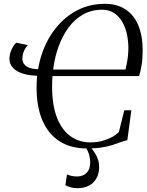

<svg xmlns="http://www.w3.org/2000/svg" viewBox="-20 -771 774 1008"><path d="M437.5 8.5Q352.5 8.5 293.2 -29Q234 -66.5 203 -138Q172 -209.5 172 -311.5Q172 -327 172.8 -342.8Q173.5 -358.5 175 -373.5Q144.5 -374 118.2 -379.8Q92 -385.5 72 -396.5Q52 -407.5 40.8 -424.2Q29.5 -441 29.5 -463Q29.5 -478 34.2 -493.8Q39 -509.5 47 -523.2Q55 -537 65 -547L126.5 -534.5Q120.5 -528.5 113.8 -518Q107 -507.5 102.2 -493.5Q97.5 -479.5 97.5 -462.5Q97.5 -447.5 106 -435.2Q114.5 -423 132.8 -415.8Q151 -408.5 180 -408Q196.5 -506 244.8 -583.8Q293 -661.5 366.2 -706.2Q439.5 -751 531 -751Q594 -751 638.2 -722.2Q682.5 -693.5 705.8 -638.8Q729 -584 729 -506Q729 -463.5 723.2 -428Q717.5 -392.5 710 -371.5H255.5Q255 -362.5 254.5 -353.5Q254 -344.5 253.8 -335.5Q253.5 -326.5 253.5 -317.5Q253.5 -217 279.8 -151.8Q306 -86.5 351.2 -55Q396.5 -23.5 453 -23.5Q496 -23.5 528.8 -34.8Q561.5 -46 581.2 -59.5Q601 -73 604.5 -79.5L632.5 -192H669.5L648.5 -35Q632 -31.5 613.2 -24.5Q594.5 -17.5 570.5 -9.8Q546.5 -2 514 3.2Q481.5 8.5 437.5 8.5ZM639 -406Q643 -423 646.5 -441.5Q650 -460 652 -479.8Q654 -499.5 654 -519Q654 -553.5 646.8 -589Q639.5 -624.5 623 -654Q606.5 -683.5 580.2 -701.8Q554 -720 516.5 -720Q460.5 -720 416.5 -695.2Q372.5 -670.5 340.2 -626.8Q308 -583 287.5 -526.5Q267 -470 259 -406ZM387.5 217Q366 217 349.8 212Q333.5 207 323.5 201.5L331.5 144.5Q342.5 149.5 355.2 152.5Q368 155.5 384 155.5Q416.5 155.5 435 136.2Q453.5 117 453.5 83Q453.5 56 444.8 31.8Q436 7.5 417 -13.5L434 -15L438 -13.5Q464 8 482.2 39.2Q500.5 70.5 500.5 105Q500.5 140.5 486 165.8Q471.5 191 446 204Q420.5 217 387.5 217Z"/></svg>

Font: Merriweather 120pt Light
Style: Italic
Weight: 300
Italic angle: -7.8°
Version: Version 2.101